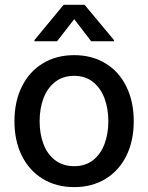

<svg xmlns="http://www.w3.org/2000/svg" viewBox="-20 -766 614 797"><path d="M40 -262.7Q40 -344.7 70.8 -406.7Q101.6 -468.8 157.7 -502.9Q213.9 -537.1 288.1 -537.1Q361.8 -537.1 418 -502.9Q474.1 -468.8 504.6 -406.5Q535.2 -344.2 535.2 -262.7Q535.2 -181.2 504.6 -119.4Q474.1 -57.6 418 -23.4Q361.8 10.7 288.1 10.7Q213.9 10.7 157.7 -23.4Q101.6 -57.6 70.8 -119.4Q40 -181.2 40 -262.7ZM429.7 -262.7Q429.7 -314.9 413.8 -357.7Q397.9 -400.4 366 -425.8Q334 -451.2 288.1 -451.2Q241.2 -451.2 208.7 -425.8Q176.3 -400.4 160.4 -357.7Q144.5 -314.9 144.5 -262.7Q144.5 -210.4 160.4 -168.2Q176.3 -126 208.7 -101.1Q241.2 -76.2 288.1 -76.2Q334.5 -76.2 366.2 -101.1Q397.9 -126 413.8 -168.2Q429.7 -210.4 429.7 -262.7ZM288.1 -686.5 216.8 -594.7H123V-599.6L244.1 -746.1H331.1L453.1 -599.6V-594.7H358.4Z"/></svg>

Font: Pretendard JP Medium
Style: Regular
Weight: 500
Designer: Base glyphs from Inter by Rasmus Andersson; Hangeul glyphs from Noto Sans CJK(Source Han Sans) by Jang Soo-young and Kan
Foundry: Kil Hyung-jin
Version: Version 1.309